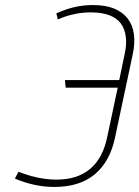

<svg xmlns="http://www.w3.org/2000/svg" viewBox="-20 -730 552 760"><path d="M209 -653Q243 -668 275.5 -674.5Q308 -681 338 -681Q382 -681 412 -670Q442 -659 458 -637.5Q474 -616 478 -584.5Q482 -553 473 -514L452 -413H237L240 -383H446L404 -186Q396 -147 379.5 -115.5Q363 -84 338 -62.5Q313 -41 279.5 -30Q246 -19 203 -19Q180 -19 155 -22.5Q130 -26 104.5 -33Q79 -40 53 -50L39 -23Q77 -7 116 1.5Q155 10 195 10Q245 10 285 -2.5Q325 -15 355 -40Q385 -65 405 -101Q425 -137 435 -184L505 -513Q515 -558 510 -594.5Q505 -631 485.5 -656.5Q466 -682 432 -696Q398 -710 348 -710Q311 -710 275.5 -702Q240 -694 203 -677Z"/></svg>

Font: Advent Pro ExtraLight
Style: Italic
Weight: 250
Italic angle: -12°
Version: Version 3.000